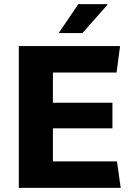

<svg xmlns="http://www.w3.org/2000/svg" viewBox="-20 -909 638 929"><path d="M71 0V-686H561L544 -558H236V-412H524V-288H236V-128H546L564 0ZM264 -749 359 -889H499L500 -886L379 -749Z"/></svg>

Font: Chivo Medium
Style: Bold
Weight: 700
Version: Version 2.002